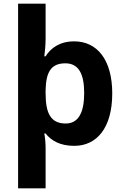

<svg xmlns="http://www.w3.org/2000/svg" viewBox="-20 -780 673 1040"><path d="M588 -274C588 -459 504 -556 382 -556C304 -556 255 -520 227 -475H220C223 -495 227 -537 227 -569V-760H78V240H227V19C227 -2 224 -37 220 -57H227C256 -20 303 10 382 10C505 10 588 -88 588 -274ZM436 -276C436 -169 404 -111 336 -111C253 -111 227 -169 227 -275V-291C229 -389 256 -437 334 -437C404 -437 436 -383 436 -276Z"/></svg>

Font: Noto Kufi Arabic
Style: Bold
Weight: 700
Designer: Monotype Design Team, David Williams, Khaled Hosny
Foundry: Google LLC
Version: Version 2.109